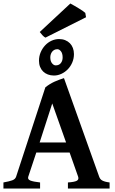

<svg xmlns="http://www.w3.org/2000/svg" viewBox="-20 -1098 668 1118"><path d="M364.7 -268.6 284.2 -495.6 210.9 -268.6ZM191.4 -210 144.5 -68.8Q139.6 -53.7 156.5 -46.9Q173.3 -40 213.4 -35.6V0H0V-35.6Q33.2 -41.5 51 -47.9Q68.8 -54.2 73.7 -68.8L244.1 -589.4Q255.9 -599.1 269.3 -607.4Q282.7 -615.7 297.1 -622.3Q311.5 -628.9 325.7 -634Q339.8 -639.2 352.5 -643.1L557.6 -68.8Q560.1 -62 564 -56.6Q567.9 -51.3 574.7 -47.4Q581.5 -43.5 592 -40.5Q602.5 -37.6 618.2 -35.6V0H375.5V-35.6Q413.6 -38.1 427 -45.4Q440.4 -52.7 435.1 -68.8L385.3 -210ZM344.7 -763.2Q344.7 -786.6 335 -799.1Q325.2 -811.5 314 -811.5Q303.7 -811.5 296.1 -807.4Q288.6 -803.2 283.4 -796.6Q278.3 -790 275.6 -781.5Q272.9 -772.9 272.9 -764.2Q272.9 -741.7 283 -729.5Q293 -717.3 304.2 -717.3Q323.7 -717.3 334.2 -730.5Q344.7 -743.7 344.7 -763.2ZM410.6 -783.2Q410.6 -757.3 400.9 -734.4Q391.1 -711.4 374.8 -694.6Q358.4 -677.7 337.4 -668Q316.4 -658.2 293.9 -658.2Q274.9 -658.2 258.8 -664.3Q242.7 -670.4 231.2 -681.6Q219.7 -692.9 213.4 -708.7Q207 -724.6 207 -744.1Q207 -770.5 216.8 -793.5Q226.6 -816.4 242.7 -833.7Q258.8 -851.1 280 -860.8Q301.3 -870.6 324.2 -870.6Q343.8 -870.6 359.9 -864Q376 -857.4 387.2 -845.9Q398.4 -834.5 404.5 -818.4Q410.6 -802.2 410.6 -783.2ZM244.6 -878.9Q236.3 -882.8 227.3 -892.6Q218.3 -902.3 211.4 -911.6L389.6 -1077.6Q400.9 -1071.8 414.6 -1063.7Q428.2 -1055.7 440.7 -1048.1Q453.1 -1040.5 462.9 -1033.7Q472.7 -1026.9 476.6 -1022.9L481 -997.6Z"/></svg>

Font: Gentium Basic
Style: Bold
Weight: 700
Designer: J. Victor Gaultney and Annie Olsen
Foundry: SIL International
Version: Version 1.100